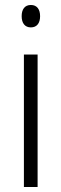

<svg xmlns="http://www.w3.org/2000/svg" viewBox="-20 -751 246 771"><path d="M104 -731C79 -731 67 -713 67 -686C67 -658 80 -641 104 -641C128 -641 141 -658 141 -686C141 -713 129 -731 104 -731ZM131 -532H76V0H131Z"/></svg>

Font: Noto Sans Kannada Condensed Light
Style: Regular
Weight: 300
Width: 3
Designer: Jelle Bosma - Monotype Design Team
Foundry: Monotype Imaging Inc.
Version: Version 2.005